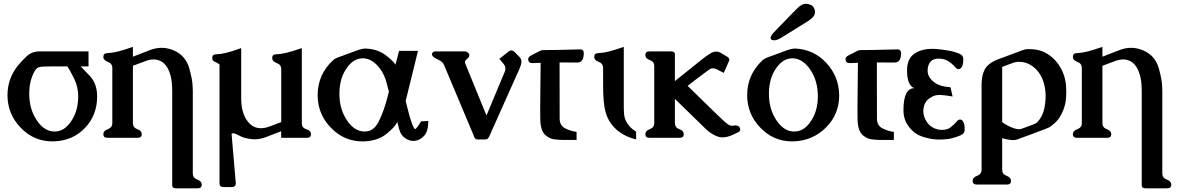

<svg xmlns="http://www.w3.org/2000/svg" viewBox="-20 -726 6287 1025"><path d="M262.2 -371.6Q205.1 -371.6 189.9 -367.9Q174.8 -364.3 163.6 -343.8Q136.2 -293.9 136.2 -226.6V-224.6Q136.2 -143.6 176.3 -84Q214.4 -26.4 266.6 -23.9H272.5Q320.8 -23.9 356.4 -73.7Q397 -128.9 397.5 -211.4Q397.5 -262.2 375.7 -306.4Q354 -350.6 339.4 -371.6ZM452.6 -451.7V-371.6H410.6Q422.9 -359.9 459.7 -320.6Q496.6 -281.2 498.5 -217.3V-210Q498.5 -113.3 436 -45.4Q370.1 25.9 265.6 28.8H259.3Q161.1 28.8 90.8 -43.9Q20 -117.2 20 -217.8V-219.2Q20.5 -307.1 75.7 -376Q95.7 -400.9 123.3 -426.3Q150.9 -451.7 190.9 -451.7Z M689.5 -423.3 781.7 -459Q812.5 -470.7 842.8 -470.7Q877.4 -470.7 910.6 -455.6Q972.7 -427.2 991.2 -358.9Q997.1 -337.9 1002.9 -309.6Q1008.8 -281.2 1009.3 -243.7V200.2Q1009.3 224.1 1033.2 232.7Q1057.1 241.2 1057.1 259.8Q1057.1 279.3 1034.7 279.3H919.4Q899.4 279.3 899.4 263.7V-243.7Q899.4 -314.9 876.5 -359.4Q856.9 -396.5 821.8 -405.8Q812.5 -408.7 800.8 -408.7Q791 -408.7 780.3 -406.7Q768.1 -404.3 756.6 -399.7Q745.1 -395 731.9 -390.6L693.8 -376.5L689.5 -374.5V-69.3Q689.5 -44.9 713.1 -36.4Q736.8 -27.8 736.8 -9.8Q736.8 9.8 714.8 9.8H554.2Q531.7 9.8 531.7 -9.8Q531.7 -27.8 555.7 -36.4Q579.6 -44.9 579.6 -69.3V-362.8Q579.6 -387.2 555.7 -395.8Q531.7 -404.3 531.7 -422.4Q531.7 -442.4 553.7 -442.4Q583 -443.8 612.5 -451.7Q642.1 -459.5 689.5 -475.6Z M1481.4 -356.9Q1481.4 -380.9 1457.3 -389.4Q1433.1 -397.9 1433.1 -416.5Q1433.1 -436 1454.6 -436Q1477.5 -437 1506.3 -443.4Q1537.1 -450.7 1591.3 -469.2V-67.4Q1591.3 -43.5 1615.7 -35.9Q1640.1 -28.3 1640.1 -9.8Q1640.1 9.8 1618.2 9.8H1481V-25.4L1399.9 5.9Q1368.7 17.6 1337.9 17.6Q1329.6 17.6 1321.8 16.6Q1283.2 12.7 1254.4 -3.4Q1233.9 -14.6 1224.1 -14.6Q1218.3 -14.6 1216.3 -10.7L1238.8 252V253.4Q1238.8 272.5 1216.8 272.5H1173.3Q1151.9 272.5 1151.9 252.4V-381.3Q1145 -388.7 1128.9 -395.3Q1112.8 -401.9 1112.8 -416.5Q1112.8 -436 1134.3 -436Q1159.2 -437 1187 -443.8Q1203.1 -447.8 1218.5 -452.6Q1233.9 -457.5 1267.6 -469.2V-201.2Q1267.6 -120.1 1303.7 -76.2Q1331.5 -41.5 1372.6 -41.5Q1394 -41.5 1419.4 -50.8L1481.4 -74.2Z M1933.1 -466.8Q1996.6 -463.9 2040 -430.7Q2083.5 -397.5 2090.8 -380.4L2096.2 -398.9Q2102.1 -423.3 2110.4 -454.6H2211.4Q2197.8 -398.9 2187.5 -356.7Q2177.2 -314.5 2151.4 -210.4Q2147 -193.8 2145.5 -188Q2153.3 -157.7 2159.9 -130.9Q2166.5 -104 2172.9 -85.4Q2188.5 -37.1 2196.3 -37.1Q2203.1 -37.1 2228 -78.1L2266.6 -80.1Q2266.6 -26.9 2245.4 -2.4Q2224.1 22 2195.8 25.9Q2191.4 26.4 2187.5 26.4Q2164.6 26.4 2143.1 11.7Q2118.7 -4.4 2109.9 -40Q2106.4 -54.7 2102.1 -71.3L2099.1 -80.1Q2099.1 -79.6 2100.6 -73.7Q2087.4 -46.4 2041.5 -10Q1995.6 26.4 1921.9 28.8H1915Q1816.9 28.8 1746.6 -43.9Q1675.8 -117.2 1675.8 -217.8V-219.2Q1676.3 -328.1 1757.3 -403.8Q1768.6 -414.1 1787.6 -420.7Q1806.6 -427.2 1841.8 -440.4Q1862.3 -448.2 1887.7 -457.5Q1914.1 -466.8 1931.2 -466.8ZM2056.2 -236.8Q2051.8 -251.5 2047.9 -268.1Q2043.9 -284.7 2039.6 -298.8Q2022.5 -349.1 1990.7 -380.6Q1959 -412.1 1922.4 -414.6H1917Q1868.2 -414.6 1832.5 -364.7Q1792 -309.1 1792 -226.6V-224.6Q1792 -143.6 1832 -84Q1870.1 -26.4 1922.4 -23.9H1928.2Q1974.1 -23.9 2000.5 -74.7Q2030.8 -134.3 2050.3 -214.4Q2054.2 -231 2056.2 -236.8Z M2464.4 -385.3 2577.1 -109.4 2674.8 -343.3Q2678.2 -351.6 2678.2 -359.4Q2678.2 -373.5 2667 -386.7L2646 -412.1L2694.8 -450.7Q2700.7 -456.5 2709.5 -456.5Q2718.3 -456.5 2726.1 -449.7L2752.9 -422.4Q2763.7 -411.1 2763.7 -395.5Q2763.7 -386.7 2760.3 -377.4Q2752.4 -354.5 2737.3 -323.2L2591.8 2.4Q2588.9 8.3 2585.4 12.7Q2579.6 18.6 2570.8 18.6H2530.3Q2522 18.6 2515.1 11.7Q2512.7 8.3 2506.8 -7.3L2351.6 -376.5Q2345.2 -392.1 2332.5 -400.4Q2322.8 -406.2 2313.2 -410.6Q2303.7 -415 2297.4 -419.4Q2290 -423.8 2288.1 -429.7Q2286.1 -432.6 2286.1 -437Q2286.1 -440.4 2288.6 -443.8Q2293 -451.7 2304.7 -451.7H2460.4Q2468.8 -451.7 2475.1 -447.3Q2481.4 -442.9 2484.9 -436Q2485.8 -432.6 2485.8 -430.7Q2485.8 -422.4 2477.5 -415.5Q2464.4 -403.8 2463.4 -400.4Q2461.9 -397.5 2461.9 -395Q2461.9 -390.6 2464.4 -385.3Z M2967.3 -392.6 2967.8 -92.8Q2967.8 -55.2 2998 -40.3Q3028.3 -25.4 3058.1 -22V21H2980Q2960.4 20.5 2937.7 17.6Q2915 14.6 2892.6 -3.9Q2864.7 -27.3 2864.3 -92.3Q2863.8 -118.7 2863.8 -142.1Q2863.8 -173.3 2864.3 -199.7L2866.2 -390.6Q2842.8 -390.1 2824.7 -389.2H2821.8Q2800.8 -389.2 2799.8 -408.2V-409.2Q2799.8 -422.4 2814.9 -429.7Q2824.2 -433.6 2854 -449.7Q2859.4 -452.6 2861.8 -454.1Q2871.1 -458.5 2878.4 -458.5L2956.1 -459.5L3077.1 -462.4H3077.6Q3096.7 -462.4 3096.7 -440.4Q3096.7 -433.6 3094.7 -422.4Q3089.4 -392.1 3061 -392.1Z M3310.1 -150.4Q3310.1 -114.7 3315.4 -97.2Q3329.6 -50.8 3376 -23.4V18.1Q3303.7 1 3257.8 -46.9Q3225.6 -81.1 3212.6 -127.9Q3199.7 -174.8 3199.7 -270V-362.8Q3199.7 -387.2 3176 -395.8Q3152.3 -404.3 3152.3 -422.4Q3152.3 -442.4 3173.8 -442.4Q3203.1 -443.8 3232.9 -451.7Q3262.7 -459.5 3310.1 -475.6Z M3583 -69.3Q3583 -44.9 3606.7 -36.4Q3630.4 -27.8 3630.4 -9.8Q3630.4 9.8 3607.9 9.8H3447.3Q3425.3 9.8 3425.3 -9.8Q3425.3 -27.8 3449 -36.4Q3472.7 -44.9 3472.7 -69.3V-372.6Q3472.7 -397 3449 -405.3Q3425.3 -413.6 3425.3 -432.1Q3425.3 -451.7 3447.3 -451.7H3562.5Q3583 -451.7 3583 -436V-293L3719.7 -402.8Q3749.5 -426.8 3772.5 -440.9Q3788.6 -450.7 3804.2 -450.7Q3816.4 -450.7 3827.1 -444.3L3863.8 -422.4Q3873.5 -415.5 3873.5 -406.7Q3873.5 -402.3 3871.1 -398.4L3843.8 -336.9L3807.6 -355.5Q3795.9 -361.3 3786.1 -361.3Q3774.4 -361.3 3764.2 -353.5Q3699.2 -305.7 3650.9 -267.6L3809.1 -113.3Q3858.4 -64.9 3872.1 -58.6Q3880.4 -54.7 3888.7 -54.7Q3892.1 -54.7 3895 -55.2Q3900.4 -56.6 3905.8 -56.6Q3923.3 -56.6 3930.2 -43Q3931.6 -39.1 3931.6 -35.2Q3931.6 -25.4 3920.9 -20L3890.1 -5.4Q3861.8 7.3 3837.9 7.3Q3820.8 7.3 3806.2 1Q3772.9 -12.7 3746.1 -39.1L3583 -198.2Z M4226.1 -466.8Q4324.2 -462.4 4391.4 -390.1Q4458.5 -317.9 4460 -219.2V-216.3Q4460 -115.7 4389.6 -45.4Q4318.4 25.9 4214.4 28.8H4208Q4109.9 28.8 4039.6 -43.9Q3968.8 -117.2 3968.8 -217.8V-219.2Q3969.2 -328.1 4050.3 -403.8Q4061.5 -414.1 4080.6 -420.7Q4099.6 -427.2 4134.8 -440.4Q4155.3 -448.2 4180.7 -457.5Q4207 -466.8 4224.1 -466.8ZM4152.3 -525.4Q4128.4 -510.7 4112.8 -510.7Q4108.9 -510.7 4106.4 -511.7Q4093.8 -513.2 4093.8 -524.4Q4093.8 -534.7 4112.8 -554.7L4169.4 -613.3Q4181.2 -625 4212.2 -657.5Q4243.2 -689.9 4256.3 -697.8Q4269.5 -705.6 4283.7 -705.6Q4294.4 -705.6 4305.2 -701.2Q4330.6 -690.4 4330.6 -661.6Q4330.6 -645 4318.6 -633.3Q4306.6 -621.6 4295.9 -614.7ZM4215.3 -414.6H4210Q4161.1 -414.6 4125.5 -364.7Q4085 -309.1 4085 -226.6V-224.6Q4085 -143.6 4125 -84Q4163.1 -26.4 4215.3 -23.9H4221.2Q4269.5 -23.9 4305.2 -73.7Q4345.7 -128.9 4346.2 -211.4Q4346.2 -293.9 4306.6 -352.8Q4267.1 -411.6 4215.3 -414.6Z M4661.1 -392.6 4661.6 -92.8Q4661.6 -55.2 4691.9 -40.3Q4722.2 -25.4 4752 -22V21H4673.8Q4654.3 20.5 4631.6 17.6Q4608.9 14.6 4586.4 -3.9Q4558.6 -27.3 4558.1 -92.3Q4557.6 -118.7 4557.6 -142.1Q4557.6 -173.3 4558.1 -199.7L4560.1 -390.6Q4536.6 -390.1 4518.6 -389.2H4515.6Q4494.6 -389.2 4493.7 -408.2V-409.2Q4493.7 -422.4 4508.8 -429.7Q4518.1 -433.6 4547.9 -449.7Q4553.2 -452.6 4555.7 -454.1Q4564.9 -458.5 4572.3 -458.5L4649.9 -459.5L4771 -462.4H4771.5Q4790.5 -462.4 4790.5 -440.4Q4790.5 -433.6 4788.6 -422.4Q4783.2 -392.1 4754.9 -392.1Z M4993.2 19Q4960.4 19 4921.4 8.8Q4882.3 -1.5 4859.9 -20.5Q4803.7 -66.9 4803.2 -134.8V-138.7Q4803.2 -254.9 4861.3 -255.4Q4822.8 -269 4822.3 -347.7V-350.6Q4822.3 -416 4866.7 -442.9Q4903.8 -465.3 4955.1 -465.3Q4964.4 -465.3 4973.6 -464.8Q5009.8 -461.9 5042.7 -456.1Q5075.7 -450.2 5101.1 -439.5Q5120.6 -431.6 5122.6 -414.1V-408.7Q5122.6 -388.2 5118.7 -377.4Q5111.3 -356.9 5097.2 -356.9Q5089.4 -356.9 5083.5 -362.8Q5080.1 -367.2 5072.3 -375.5Q5059.6 -388.7 5041 -400.4Q5022.5 -412.1 4992.7 -413.1H4991.2Q4961.4 -413.1 4946.8 -396Q4932.6 -378.4 4932.1 -349.1Q4932.1 -312 4969.7 -285.2Q5000.5 -263.2 5054.2 -260.3L5065.4 -210.9Q5024.4 -218.3 4998 -219.2H4995.1Q4973.1 -219.2 4955.6 -209.5Q4922.9 -192.9 4913.1 -161.6Q4909.2 -147.5 4909.2 -133.3Q4909.2 -114.7 4917 -95.7Q4934.1 -54.2 4973.1 -39.1Q4987.8 -33.2 5002.4 -32.7H5008.3Q5039.1 -32.7 5056.2 -47.4Q5077.6 -64.9 5090.3 -80.6Q5096.7 -87.9 5105.5 -87.9Q5121.6 -87.9 5128.4 -59.1Q5129.9 -49.8 5129.9 -36.6V-29.3Q5127.9 -12.7 5108.9 -3.9Q5083.5 6.8 5059.6 12.7Q5035.6 18.6 4993.2 19Z M5330.1 180.2Q5330.1 204.1 5353.8 212.6Q5377.4 221.2 5377.4 239.7Q5377.4 259.3 5355.5 259.3H5194.8Q5172.4 259.3 5172.4 239.7Q5172.4 221.2 5196.3 212.6Q5220.2 204.1 5220.2 180.2V-275.9Q5220.2 -321.8 5236.6 -354.2Q5252.9 -386.7 5304.7 -408.2L5313 -411.1L5437.5 -457.5Q5454.1 -463.9 5467.3 -463.9Q5480 -463.9 5487.8 -463.4Q5559.6 -460.9 5612.8 -404.3Q5663.1 -349.1 5670.9 -271.5Q5672.4 -252.9 5672.4 -234.9Q5672.4 -208 5668.9 -183.6Q5662.6 -141.1 5636.7 -99.6Q5623.5 -77.1 5592.3 -53.7Q5580.1 -43.9 5564.9 -39.1Q5526.9 -24.4 5488.8 -10.3Q5450.7 3.9 5412.6 17.6Q5400.4 22 5389.2 22Q5358.9 20.5 5330.1 11.7ZM5330.1 -369.1V-74.7Q5345.2 -61.5 5372.3 -49.3Q5399.4 -37.1 5419.9 -36.1Q5427.2 -36.1 5435.5 -39.1Q5452.1 -44.9 5469 -51.3Q5485.8 -57.6 5503.4 -64.5Q5511.2 -67.4 5517.6 -73.7Q5544.9 -102.5 5554.7 -145Q5562 -179.2 5562 -212.4Q5562 -222.7 5561.5 -231.9Q5555.7 -297.9 5525.9 -338.4Q5496.1 -378.9 5453.1 -391.6Q5437 -396 5419.9 -396Q5414.6 -396 5409.7 -395.5Q5401.4 -394.5 5388.2 -390.6Q5378.4 -386.7 5358.2 -379.4Q5337.9 -372.1 5330.1 -369.1Z M5865.2 -423.3 5957.5 -459Q5988.3 -470.7 6018.6 -470.7Q6053.2 -470.7 6086.4 -455.6Q6148.4 -427.2 6167 -358.9Q6172.9 -337.9 6178.7 -309.6Q6184.6 -281.2 6185.1 -243.7V200.2Q6185.1 224.1 6209 232.7Q6232.9 241.2 6232.9 259.8Q6232.9 279.3 6210.4 279.3H6095.2Q6075.2 279.3 6075.2 263.7V-243.7Q6075.2 -314.9 6052.2 -359.4Q6032.7 -396.5 5997.6 -405.8Q5988.3 -408.7 5976.6 -408.7Q5966.8 -408.7 5956.1 -406.7Q5943.8 -404.3 5932.4 -399.7Q5920.9 -395 5907.7 -390.6L5869.6 -376.5L5865.2 -374.5V-69.3Q5865.2 -44.9 5888.9 -36.4Q5912.6 -27.8 5912.6 -9.8Q5912.6 9.8 5890.6 9.8H5730Q5707.5 9.8 5707.5 -9.8Q5707.5 -27.8 5731.4 -36.4Q5755.4 -44.9 5755.4 -69.3V-362.8Q5755.4 -387.2 5731.4 -395.8Q5707.5 -404.3 5707.5 -422.4Q5707.5 -442.4 5729.5 -442.4Q5758.8 -443.8 5788.3 -451.7Q5817.9 -459.5 5865.2 -475.6Z"/></svg>

Font: Caudex
Style: Bold
Weight: 700
Version: Version 1.01